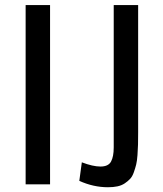

<svg xmlns="http://www.w3.org/2000/svg" viewBox="-20 -748 662 779"><path d="M84 0ZM183.1 0H84V-727.5H183.1ZM540.5 -727.5V-210.9Q540.5 -181.2 540 -161.9Q539.6 -142.6 537.8 -118.9Q536.1 -95.2 532.5 -80.3Q528.8 -65.4 522.9 -48.8Q517.1 -32.2 508.1 -22.5Q499 -12.7 486.3 -4.2Q473.6 4.4 456.5 8.1Q439.5 11.7 418 11.7Q358.9 11.7 301.8 -14.2L312 -89.4Q356.9 -72.3 387.7 -72.3Q419.4 -72.3 430.4 -92.3Q441.4 -112.3 441.4 -149.9V-727.5Z"/></svg>

Font: Coda
Style: Regular
Weight: 400
Designer: vernon adams
Foundry: vernon adams
Version: Version 2.001; ttfautohint (v0.8) -r 50 -G 200 -x